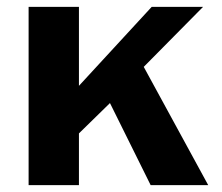

<svg xmlns="http://www.w3.org/2000/svg" viewBox="-20 -537 644 557"><path d="M584 0 397 -343 569 -517H420L209 -288V-517H63V0H209V-150L299 -238L417 0Z"/></svg>

Font: United Sans
Style: Bold
Weight: 700
Designer: Pablo Impallari, Rodrigo Fuenzalida (Modified by Dan O. Williams)
Version: Version 1.000;PS 001.000;hotconv 1.0.88;makeotf.lib2.5.64775